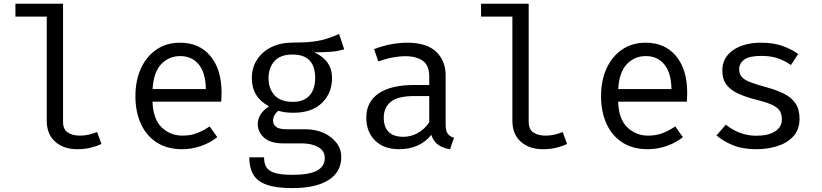

<svg xmlns="http://www.w3.org/2000/svg" viewBox="-20 -777 4348 1015"><path d="M313.3 -757.4V-133.3Q313.3 -93.3 338.2 -76.7Q363.1 -60 402.6 -60Q426.7 -60 449 -65.1Q471.3 -70.3 493.3 -79L516.4 -15.9Q494.4 -5.1 461.8 3.3Q429.2 11.8 388.2 11.8Q316.4 11.8 271.8 -27.9Q227.2 -67.7 227.2 -137.9V-689.2H61.5V-757.4Z M786.2 -239.5Q789.7 -145.6 835.6 -102.8Q881.5 -60 944.1 -60Q985.6 -60 1019 -72.3Q1052.3 -84.6 1088.2 -108.7L1128.7 -51.8Q1091.3 -22.1 1042.6 -5.1Q993.8 11.8 943.1 11.8Q864.1 11.8 809 -23.6Q753.8 -59 724.9 -122.3Q695.9 -185.6 695.9 -269.2Q695.9 -351.3 724.9 -414.9Q753.8 -478.5 806.9 -514.9Q860 -551.3 931.8 -551.3Q1033.8 -551.3 1092.6 -480.5Q1151.3 -409.7 1151.3 -286.7Q1151.3 -272.8 1150.5 -260.5Q1149.7 -248.2 1149.2 -239.5ZM932.8 -480.5Q872.8 -480.5 832.3 -437.9Q791.8 -395.4 786.7 -306.2H1068.2Q1066.7 -392.8 1030.3 -436.7Q993.8 -480.5 932.8 -480.5Z M1772.8 -597.4 1799.5 -516.4Q1764.6 -505.6 1725.9 -503.1Q1687.2 -500.5 1641.5 -500.5Q1735.4 -457.4 1735.4 -364.6Q1735.4 -284.6 1681.8 -232.8Q1628.2 -181 1532.3 -181Q1505.1 -181 1486.9 -183.6Q1468.7 -186.2 1451.8 -191.3Q1439.5 -182.6 1431.5 -168.5Q1423.6 -154.4 1423.6 -139Q1423.6 -119.5 1439 -106.7Q1454.4 -93.8 1495.9 -93.8H1593.3Q1647.7 -93.8 1690.8 -74.4Q1733.8 -54.9 1759 -21.8Q1784.1 11.3 1784.1 52.8Q1784.1 132.3 1716.7 174.9Q1649.2 217.4 1526.2 217.4Q1440 217.4 1390.3 199.7Q1340.5 182.1 1319.2 145.9Q1297.9 109.7 1297.9 54.9H1375.9Q1375.9 86.2 1388.2 106.7Q1400.5 127.2 1432.8 137.2Q1465.1 147.2 1525.6 147.2Q1614.9 147.2 1655.9 124.9Q1696.9 102.6 1696.9 58.5Q1696.9 20 1662.1 0.5Q1627.2 -19 1574.9 -19H1478.5Q1408.2 -19 1375.4 -49.7Q1342.6 -80.5 1342.6 -120.5Q1342.6 -175.9 1402.1 -214.9Q1311.3 -263.1 1311.3 -364.1Q1311.3 -419 1338.5 -461.3Q1365.6 -503.6 1414.4 -527.7Q1463.1 -551.8 1526.7 -551.8Q1594.9 -551.8 1637.4 -557.4Q1680 -563.1 1710.5 -573.3Q1741 -583.6 1772.8 -597.4ZM1526.7 -488.7Q1461.5 -488.7 1430.5 -453.3Q1399.5 -417.9 1399.5 -364.1Q1399.5 -309.2 1431 -273.8Q1462.6 -238.5 1528.7 -238.5Q1585.6 -238.5 1615.9 -271.8Q1646.2 -305.1 1646.2 -364.6Q1646.2 -488.7 1526.7 -488.7Z M2335.9 -117.9Q2335.9 -85.1 2346.7 -70.3Q2357.4 -55.4 2380 -48.7L2359 11.8Q2324.1 7.2 2297.9 -10.5Q2271.8 -28.2 2260 -64.1Q2230.8 -26.7 2186.9 -7.4Q2143.1 11.8 2090.8 11.8Q2009.7 11.8 1963.1 -33.8Q1916.4 -79.5 1916.4 -154.9Q1916.4 -238.5 1981.5 -283.1Q2046.7 -327.7 2169.7 -327.7H2249.2V-372.8Q2249.2 -431.3 2215.1 -455.6Q2181 -480 2120.5 -480Q2093.8 -480 2057.9 -473.6Q2022.1 -467.2 1980 -452.3L1957.4 -517.4Q2006.7 -535.9 2050.5 -543.6Q2094.4 -551.3 2133.8 -551.3Q2234.4 -551.3 2285.1 -504.1Q2335.9 -456.9 2335.9 -376.9ZM2112.8 -53.8Q2152.8 -53.8 2189 -74.1Q2225.1 -94.4 2249.2 -130.3V-269.2H2171.3Q2082.1 -269.2 2045.4 -238.5Q2008.7 -207.7 2008.7 -155.9Q2008.7 -53.8 2112.8 -53.8Z M2774.9 -757.4V-133.3Q2774.9 -93.3 2799.7 -76.7Q2824.6 -60 2864.1 -60Q2888.2 -60 2910.5 -65.1Q2932.8 -70.3 2954.9 -79L2977.9 -15.9Q2955.9 -5.1 2923.3 3.3Q2890.8 11.8 2849.7 11.8Q2777.9 11.8 2733.3 -27.9Q2688.7 -67.7 2688.7 -137.9V-689.2H2523.1V-757.4Z M3247.7 -239.5Q3251.3 -145.6 3297.2 -102.8Q3343.1 -60 3405.6 -60Q3447.2 -60 3480.5 -72.3Q3513.8 -84.6 3549.7 -108.7L3590.3 -51.8Q3552.8 -22.1 3504.1 -5.1Q3455.4 11.8 3404.6 11.8Q3325.6 11.8 3270.5 -23.6Q3215.4 -59 3186.4 -122.3Q3157.4 -185.6 3157.4 -269.2Q3157.4 -351.3 3186.4 -414.9Q3215.4 -478.5 3268.5 -514.9Q3321.5 -551.3 3393.3 -551.3Q3495.4 -551.3 3554.1 -480.5Q3612.8 -409.7 3612.8 -286.7Q3612.8 -272.8 3612.1 -260.5Q3611.3 -248.2 3610.8 -239.5ZM3394.4 -480.5Q3334.4 -480.5 3293.8 -437.9Q3253.3 -395.4 3248.2 -306.2H3529.7Q3528.2 -392.8 3491.8 -436.7Q3455.4 -480.5 3394.4 -480.5Z M3979 -59.5Q4041.5 -59.5 4077.4 -82.6Q4113.3 -105.6 4113.3 -145.1Q4113.3 -169.2 4104.4 -187.2Q4095.4 -205.1 4067.7 -219.7Q4040 -234.4 3982.6 -248.7Q3926.7 -262.6 3885.4 -280.8Q3844.1 -299 3821.3 -328.2Q3798.5 -357.4 3798.5 -404.1Q3798.5 -472.3 3855.4 -511.8Q3912.3 -551.3 4003.6 -551.3Q4068.7 -551.3 4117.2 -533.8Q4165.6 -516.4 4199.5 -491.8L4161.5 -433.3Q4131.3 -454.4 4094.1 -467.9Q4056.9 -481.5 4004.6 -481.5Q3941 -481.5 3914.4 -461.8Q3887.7 -442.1 3887.7 -410.8Q3887.7 -386.7 3900.8 -371Q3913.8 -355.4 3945.1 -343.1Q3976.4 -330.8 4031.3 -315.9Q4084.1 -301.5 4123.6 -282.1Q4163.1 -262.6 4184.9 -231Q4206.7 -199.5 4206.7 -149.2Q4206.7 -91.8 4173.8 -56.2Q4141 -20.5 4089 -4.4Q4036.9 11.8 3979 11.8Q3905.6 11.8 3854.1 -9.5Q3802.6 -30.8 3767.7 -61L3816.9 -117.9Q3848.7 -91.8 3890 -75.6Q3931.3 -59.5 3979 -59.5Z"/></svg>

Font: FiraCode Nerd Font
Style: Regular
Weight: 400
Designer: Carrois Corporate, Edenspiekermann AG, Nikita Prokopov
Foundry: Carrois Corporate, Edenspiekermann AG, Nikita Prokopov
Version: Version 6.002;Nerd Fonts 3.4.0